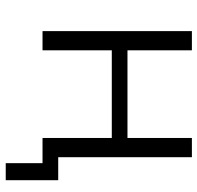

<svg xmlns="http://www.w3.org/2000/svg" viewBox="-30 -550 712 693"><g transform="rotate(90 326.5 -203.0)"><path d="M568.4 132.8V0H477.5V-250H161.1V0H91.8V-539.1H161.1V-306.6H477.5V-539.1H546.9V-56.6H629.9V132.8Z"/></g></svg>

Font: Min Sans Light
Style: Regular
Weight: 300
Designer: Jinseong-Kim, NotoSansCJK, Nunito
Foundry: Jinseong-Kim
Version: Version 1.400;Glyphs 3.1.2 (3151)